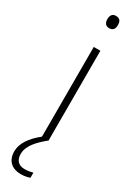

<svg xmlns="http://www.w3.org/2000/svg" viewBox="-248 -742 714 979"><g transform="rotate(30 108.5 -253.0)"><path d="M108 -724C87 -724 78 -709 78 -688C78 -667 87 -652 108 -652C133 -652 140 -667 140 -688C140 -709 133 -724 108 -724ZM39 128C39 79 81 37 126 0H128V-530H89V-2C34 42 4 87 4 133C4 189 39 218 90 218C112 218 130 214 143 209V179C132 182 114 186 95 186C58 186 39 165 39 128Z"/></g></svg>

Font: Noto Sans Gurmukhi ExtraLight
Style: Regular
Weight: 200
Designer: Jelle Bosma - Monotype Design Team
Foundry: Monotype Imaging Inc.
Version: Version 2.004